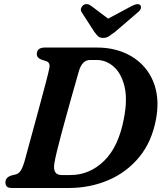

<svg xmlns="http://www.w3.org/2000/svg" viewBox="-20 -937 811 957"><path d="M7 -28.5Q7 -52 35.5 -62L60 -68Q72.5 -72 81.8 -84.2Q91 -96.5 102 -132Q109.5 -160 123 -209.2Q136.5 -258.5 152.5 -317.2Q168.5 -376 183.8 -432.8Q199 -489.5 210.5 -533.2Q222 -577 225.5 -595.5Q232.5 -625.5 209.5 -632.5L187.5 -639.5Q163.5 -648.5 163.5 -667Q163.5 -700 204 -700H463Q538 -700 598.8 -674.5Q659.5 -649 700.2 -602Q741 -555 756.8 -489.8Q772.5 -424.5 758 -345Q737.5 -231.5 674.5 -154.8Q611.5 -78 520 -39Q428.5 0 322 0H39.5Q20 0 13.5 -8Q7 -16 7 -28.5ZM330.5 -64.5Q426 -64.5 498.5 -134.8Q571 -205 597.5 -346Q616.5 -443 600.2 -507.8Q584 -572.5 546.2 -605.2Q508.5 -638 462.5 -638H428.5Q391 -638 374 -585.5Q369.5 -569.5 359.8 -535.2Q350 -501 337.2 -455.8Q324.5 -410.5 310.8 -361Q297 -311.5 284.5 -264.5Q272 -217.5 263 -180.2Q254 -143 251 -122.5Q241.5 -64.5 287.5 -64.5ZM554 -778.5Q536.5 -765 523.5 -756.5Q510.5 -748 494 -748Q477 -748 468.5 -756.5Q460 -765 450 -778.5L387.5 -875.5Q380.5 -886 384 -895.8Q387.5 -905.5 394.5 -911Q413 -923.5 434 -908L519 -844L638.5 -908Q668 -923 679.5 -911Q684 -905.5 682 -895.8Q680 -886 667 -875.5Z"/></svg>

Font: Fraunces 9pt Soft SemiBold
Style: Italic
Weight: 600
Italic angle: -16°
Version: Version 1.000;[b76b70a41]